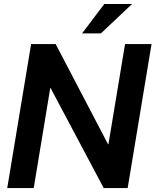

<svg xmlns="http://www.w3.org/2000/svg" viewBox="-20 -950 786 970"><path d="M745.6 -727.5 625 0H503.9L235.4 -505.4H233.9L150.4 0H16.6L137.2 -727.5H261.2L525.9 -221.2H527.8L611.8 -727.5ZM394.5 -781.2 506.8 -929.7H647L489.7 -781.2Z"/></svg>

Font: Inter Display Semi Bold
Style: Italic
Weight: 600
Italic angle: -9.39999°
Designer: Rasmus Andersson
Foundry: rsms
Version: Version 4.000;git-4fc901f